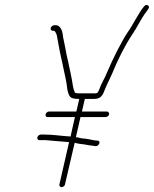

<svg xmlns="http://www.w3.org/2000/svg" viewBox="-20 -718 635 792"><path d="M142 -140H156C165 -140 172 -140 178 -139C204 -136 234 -135 262 -132H265L225 43C224 49 228 54 234 54C240 54 247 49 248 43L288 -129C296 -127 304 -125 313 -124C330 -123 346 -118 362 -117L375 -115C389 -115 398 -138 382 -138L370 -139C354 -142 338 -146 320 -147C310 -148 302 -152 293 -152L312 -235H415C421 -235 429 -240 430 -246C431 -252 427 -258 421 -258H318L330 -310H368C392 -310 402 -320 411 -345C422 -372 429 -384 442 -413C465 -470 494 -528 525 -575C546 -605 562 -642 584 -670L591 -680C596 -687 596 -692 590 -696C584 -700 578 -697 573 -690L566 -681C555 -666 549 -653 538 -636C528 -619 518 -600 506 -584C491 -562 479 -537 464 -510C448 -479 435 -450 421 -418C410 -390 399 -377 389 -348C384 -337 383 -333 373 -333H309C304 -333 299 -333 294 -334C291 -334 290 -335 289 -336C285 -345 283 -351 281 -362C276 -398 268 -429 261 -464L255 -490C251 -514 245 -542 240 -566C239 -584 232 -614 210 -614H204C198 -614 190 -608 189 -602C188 -596 192 -591 198 -591H204C208 -588 213 -578 214 -574C220 -544 225 -511 232 -481L238 -454C243 -432 247 -409 252 -388C257 -366 256 -339 267 -322C273 -312 287 -310 304 -310H307L295 -258H182C176 -258 169 -252 168 -246C167 -240 170 -235 176 -235H289L271 -155H270C234 -157 199 -163 162 -163H148C142 -163 135 -157 134 -151C133 -145 136 -140 142 -140Z"/></svg>

Font: Electronic
Style: ExLtIt
Weight: 200
Version: Version 1.011